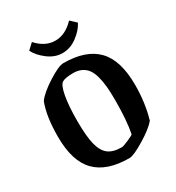

<svg xmlns="http://www.w3.org/2000/svg" viewBox="-192 -916 954 1042"><g transform="rotate(-30 285.0 -395.5)"><path d="M283.2 -665Q235.8 -665 192.9 -697.5Q149.9 -730 131.8 -767.1L168 -800.8Q219.7 -743.2 283.2 -743.2Q346.7 -743.2 400.9 -800.8L437 -767.1Q418.5 -729.5 375.5 -697.3Q332.5 -665 283.2 -665ZM312 9.8Q171.4 9.8 102.3 -61Q33.2 -131.8 33.2 -284.2Q33.2 -412.1 64 -491.2Q91.8 -529.3 160.4 -572.8Q229 -616.2 257.8 -616.2Q398.9 -616.2 468 -544.9Q537.1 -473.6 537.1 -319.8Q537.1 -207.5 508.8 -110.8Q480 -75.7 409.4 -33Q338.9 9.8 312 9.8ZM305.2 -62Q315.9 -62 349.1 -76.7Q382.3 -91.3 386.2 -96.2Q401.9 -174.3 401.9 -301.8Q401.9 -350.1 398.7 -385.5Q395.5 -420.9 387.2 -451.9Q378.9 -482.9 365 -502.2Q351.1 -521.5 329.1 -532.2Q307.1 -543 276.9 -543Q231 -543 210 -532.2Q189.9 -522.5 178.5 -461.9Q167 -401.4 167 -305.2Q167 -210.4 179.9 -158.7Q192.9 -106.9 222.2 -84.5Q251.5 -62 305.2 -62Z"/></g></svg>

Font: Grenze SemiBold
Style: Regular
Weight: 600
Designer: Renata Polastri
Foundry: Omnibus-Type
Version: Version 1.002;PS 001.002;hotconv 1.0.88;makeotf.lib2.5.64775